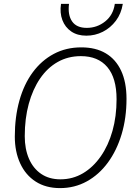

<svg xmlns="http://www.w3.org/2000/svg" viewBox="-20 -953 690 985"><path d="M288 12Q215 12 163 -21.5Q111 -55 83.5 -115Q56 -175 56 -252Q56 -353 79.5 -437Q103 -521 148 -582Q193 -643 256 -676.5Q319 -710 397 -710Q471 -710 522.5 -679.5Q574 -649 601.5 -590Q629 -531 629 -446Q629 -348 604 -264.5Q579 -181 533.5 -119Q488 -57 425.5 -22.5Q363 12 288 12ZM290 -33Q353 -33 405.5 -64Q458 -95 497 -151Q536 -207 557 -281.5Q578 -356 578 -444Q578 -553 530.5 -609Q483 -665 395 -665Q329 -665 276 -635Q223 -605 185.5 -550Q148 -495 127.5 -420Q107 -345 107 -254Q107 -189 128.5 -139Q150 -89 191 -61Q232 -33 290 -33ZM423 -770Q377 -770 345.5 -791.5Q314 -813 300 -850Q286 -887 293 -933H334Q327 -876 350 -843Q373 -810 425 -810Q478 -810 519.5 -843Q561 -876 569 -933H610Q602 -883 574.5 -846.5Q547 -810 507.5 -790Q468 -770 423 -770Z"/></svg>

Font: Azeret Mono Thin Thin
Style: Italic
Weight: 250
Italic angle: -12°
Version: Version 1.002